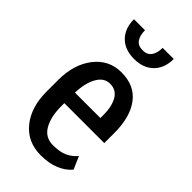

<svg xmlns="http://www.w3.org/2000/svg" viewBox="-235 -827 908 908"><g transform="rotate(45 218.5 -373.5)"><path d="M232.9 9.8Q143.6 9.8 91.3 -54.4Q39.1 -118.7 39.1 -222.7V-299.8Q39.1 -405.3 90.8 -471.7Q142.6 -538.1 225.6 -538.1Q313.5 -538.1 358.9 -477.8Q404.3 -417.5 404.3 -312V-243.7H137.2V-222.7Q137.2 -152.3 162.6 -108.6Q188 -64.9 239.3 -64.9Q286.1 -64.9 314.2 -78.1Q342.3 -91.3 362.8 -115.7L390.6 -52.2Q366.7 -23.4 326.9 -6.8Q287.1 9.8 232.9 9.8ZM225.6 -461.9Q185.5 -461.9 162.6 -420.9Q139.6 -379.9 137.2 -314.5H307.6V-334.5Q307.6 -391.6 287.4 -426.8Q267.1 -461.9 225.6 -461.9ZM355.5 -757.3Q355.5 -696.3 319.8 -660.4Q284.2 -624.5 222.2 -624.5Q160.2 -624.5 124.8 -660.4Q89.4 -696.3 89.4 -757.3H163.1Q163.1 -723.1 177 -702.6Q190.9 -682.1 222.2 -682.1Q252.9 -682.1 267.1 -702.9Q281.2 -723.6 281.2 -757.3Z"/></g></svg>

Font: Franco
Style: Regular
Weight: 400
Designer: Google
Version: Version 1.200311; 2013